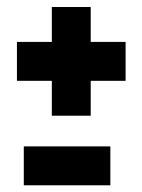

<svg xmlns="http://www.w3.org/2000/svg" viewBox="-20 -539 412 559"><path d="M29.3 -303.7V-417H130.9V-518.6H244.1V-417H345.7V-303.7H244.1V-202.1H130.9V-303.7ZM49.3 0.5V-112.8H301.3V0.5Z"/></svg>

Font: Anton
Style: Regular
Weight: 400
Foundry: vernon adams
Version: Version 1.000